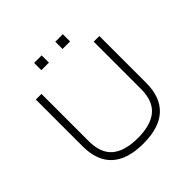

<svg xmlns="http://www.w3.org/2000/svg" viewBox="-222 -1077 1276 1276"><g transform="rotate(-45 416.0 -438.5)"><path d="M416 8Q267 8 192 -61Q117 -130 117 -266V-705H170V-261Q170 -148 232 -96Q294 -44 416 -44Q537 -44 599 -96Q661 -148 661 -261V-705H714V-266Q714 -130 639 -61Q564 8 416 8ZM480 -817V-885H551V-817ZM281 -817V-885H352V-817Z"/></g></svg>

Font: Nunito Sans 7pt SemiExpanded ExtraLight
Style: Regular
Weight: 250
Width: 6
Designer: Vernon Adams
Foundry: Vernon Adams
Version: Version 3.101;gftools[0.9.27]